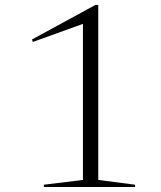

<svg xmlns="http://www.w3.org/2000/svg" viewBox="-20 -744 640 764"><path d="M310 -28V-649L110.5 -577L107.5 -587L360 -724.5H371V-28L517.5 -9V0H154.5V-9Z"/></svg>

Font: Newsreader 72pt Light
Style: Regular
Weight: 300
Designer: Hugues Gentile
Foundry: Production Type
Version: Version 1.003; ttfautohint (v1.8.3)